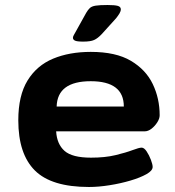

<svg xmlns="http://www.w3.org/2000/svg" viewBox="-20 -738 700 766"><path d="M335 8Q185 8 119 -58Q53 -124 53 -258Q53 -357 90 -417Q127 -477 192 -504Q257 -531 342 -531Q442 -531 502 -495.5Q562 -460 589.5 -402.5Q617 -345 617 -278Q617 -265 607.5 -250Q598 -235 584.5 -224.5Q571 -214 557 -214H204Q207 -163 237.5 -136Q268 -109 343 -109Q399 -109 440.5 -119Q482 -129 508.5 -139Q535 -149 545 -149Q555 -149 565 -134Q575 -119 582 -100.5Q589 -82 589 -72Q589 -57 564 -43Q539 -29 500 -17.5Q461 -6 417 1Q373 8 335 8ZM206 -313H474Q474 -414 342 -414Q209 -414 206 -313ZM312 -572Q287 -572 279 -576Q271 -580 271 -587Q271 -592 274.5 -598Q278 -604 284 -615L324 -687Q331 -699 338.5 -706Q346 -713 362 -715.5Q378 -718 409 -718Q438 -718 450 -714.5Q462 -711 462 -701Q462 -693 456.5 -684Q451 -675 443 -665L386 -602Q370 -585 355.5 -578.5Q341 -572 312 -572Z"/></svg>

Font: Asap Expanded
Style: Bold
Weight: 700
Width: 7
Designer: Pablo Cosgaya
Foundry: Omnibus-Type
Version: Version 3.001; ttfautohint (v1.8.4.7-5d5b)